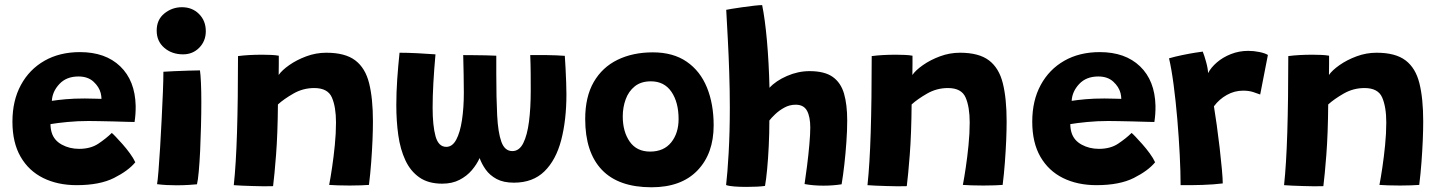

<svg xmlns="http://www.w3.org/2000/svg" viewBox="-20 -742 5802 772"><path d="M524 -89.5Q496 -55.5 438.5 -26.5Q381 2.5 288 2.5Q212 2.5 153.8 -26.2Q95.5 -55 62.8 -111.8Q30 -168.5 30 -253Q30 -337.5 64 -400.2Q98 -463 159 -497.8Q220 -532.5 301.5 -532.5Q404 -532.5 463.5 -475.2Q523 -418 525.5 -317Q526 -283 521 -251.5Q513.5 -251.5 489 -252.2Q464.5 -253 433.8 -253.8Q403 -254.5 375.8 -255Q348.5 -255.5 335.5 -255.5Q292 -255.5 251 -251.5Q210 -247.5 183 -243Q183 -224.5 188 -208.5Q197.5 -177.5 228.5 -160.5Q259.5 -143.5 298 -143.5Q344.5 -143.5 375.8 -164.5Q407 -185.5 429.5 -207.5Q433 -205 445 -192.5Q457 -180 472.8 -162.2Q488.5 -144.5 502.5 -125.2Q516.5 -106 524 -89.5ZM188.5 -336.5Q211 -340 244 -343Q277 -346 320.5 -346Q343.5 -346 362 -345.2Q380.5 -344.5 388 -344.5Q388 -355 385 -367.5Q378.5 -393 355.8 -413.8Q333 -434.5 295.5 -434.5Q247 -434.5 218.8 -404.2Q190.5 -374 188.5 -336.5Z M716 -523.5Q671 -523.5 640.5 -549.8Q610 -576 610 -619Q610 -663 641 -688Q672 -713 711.5 -713Q753 -713 780.2 -685.8Q807.5 -658.5 807.5 -616.5Q807.5 -577 781.2 -550.2Q755 -523.5 716 -523.5ZM772 -1Q763.5 0 739.8 1.5Q716 3 689.5 3Q670 3 650.2 2Q630.5 1 611.5 -1.5Q614 -14.5 617.2 -54.5Q620.5 -94.5 623.8 -149.2Q627 -204 630 -262.5Q633 -321 635 -371.8Q637 -422.5 637 -453.5Q650.5 -454.5 679.5 -455.8Q708.5 -457 738.2 -458Q768 -459 784 -459Q786.5 -443 788 -408.8Q789.5 -374.5 789.5 -332Q789.5 -286.5 788.2 -235.5Q787 -184.5 784.8 -136.8Q782.5 -89 779.2 -52.8Q776 -16.5 772 -1Z M1078 6.5Q1062.5 7 1040.5 7Q1018.5 7 996 6Q977.5 5.5 953.5 4.5Q929.5 3.5 920 2.5Q929 -81 933 -210Q937 -339 937 -516.5Q979 -522 1034.5 -522Q1052.5 -522 1070 -521.2Q1087.5 -520.5 1101 -518Q1101 -511 1101 -485.2Q1101 -459.5 1100.5 -440.5Q1113.5 -459.5 1143 -480.2Q1172.5 -501 1211.5 -515.5Q1250.5 -530 1292 -530Q1368 -530 1408.5 -499.2Q1449 -468.5 1464.2 -407.2Q1479.5 -346 1479.5 -254Q1479.5 -222 1477.8 -179.2Q1476 -136.5 1472.5 -89.5Q1469 -42.5 1463.5 1.5Q1453 2.5 1431.5 3.2Q1410 4 1386 4Q1360.5 4 1337.5 3.2Q1314.5 2.5 1303.5 1.5Q1309 -26.5 1315.2 -68.5Q1321.5 -110.5 1326.2 -158Q1331 -205.5 1331 -249.5Q1331 -312 1314.5 -350Q1298 -388 1243.5 -388Q1198.5 -388 1159.8 -365.8Q1121 -343.5 1097.5 -322Q1096.5 -203.5 1090 -119.8Q1083.5 -36 1078 6.5Z M1758 -3.5Q1702.5 -3.5 1666.5 -28.5Q1630.5 -53.5 1610 -97.5Q1589.5 -141.5 1581.5 -198.2Q1573.5 -255 1573.5 -319Q1573.5 -370 1577.2 -424Q1581 -478 1586.5 -530Q1618 -530 1658 -528Q1698 -526 1731 -523.5Q1725.5 -463 1722.5 -408.5Q1719.5 -354 1719.5 -309Q1719.5 -237 1731.2 -194.2Q1743 -151.5 1774.5 -151.5Q1799 -151.5 1814.5 -180.5Q1830 -209.5 1837.5 -259Q1845 -308.5 1845 -369.5Q1845 -403.5 1844.2 -443.5Q1843.5 -483.5 1842.5 -520.5Q1857 -520.5 1882.5 -520.2Q1908 -520 1933.8 -519.5Q1959.5 -519 1975.5 -518V-444.5Q1975.5 -348 1979 -278.5Q1982.5 -209 1996 -171.8Q2009.5 -134.5 2040 -134.5Q2068 -134.5 2084 -166.5Q2100 -198.5 2107 -253.2Q2114 -308 2114 -376.5Q2114 -407.5 2113.8 -445.8Q2113.5 -484 2112 -520.5Q2126 -520.5 2143.2 -520.5Q2160.5 -520.5 2178 -520.5Q2194 -520.5 2216.2 -519.5Q2238.5 -518.5 2251 -517.5Q2252.5 -497 2254 -468Q2255.5 -439 2256.5 -410.8Q2257.5 -382.5 2257.5 -363.5Q2257.5 -259 2236.5 -178.8Q2215.5 -98.5 2169 -53Q2122.5 -7.5 2046.5 -7.5Q2004.5 -7.5 1977 -22.2Q1949.5 -37 1933.2 -59.8Q1917 -82.5 1908.5 -106.5Q1897 -81 1877 -57.5Q1857 -34 1827.5 -18.8Q1798 -3.5 1758 -3.5Z M2599.5 11Q2467 11 2400 -59.2Q2333 -129.5 2333 -263.5Q2333 -352.5 2367.2 -412Q2401.5 -471.5 2463 -501.5Q2524.5 -531.5 2605 -531.5Q2686.5 -531.5 2741 -494Q2795.5 -456.5 2822.5 -390.2Q2849.5 -324 2849.5 -238Q2849.5 -124.5 2784.5 -56.8Q2719.5 11 2599.5 11ZM2594 -132.5Q2649 -132.5 2678.8 -169.5Q2708.5 -206.5 2708.5 -263.5Q2708.5 -330.5 2679.8 -372.8Q2651 -415 2597 -415Q2557.5 -415 2532.5 -395Q2507.5 -375 2495.8 -342.8Q2484 -310.5 2484 -274Q2484 -212.5 2512 -172.5Q2540 -132.5 2594 -132.5Z M3056 5.5Q3044 7.5 3023.5 8.5Q3003 9.5 2981 9.5Q2955 9.5 2932.5 7.8Q2910 6 2899.5 2Q2905 -43.5 2909.8 -127.5Q2914.5 -211.5 2914.5 -310.5Q2914.5 -378 2912.2 -447.8Q2910 -517.5 2906.5 -583Q2903 -648.5 2900 -702.5Q2903.5 -703.5 2922 -706.5Q2940.5 -709.5 2965 -713Q2989.5 -716.5 3011.5 -719Q3033.5 -721.5 3044.5 -721.5Q3056 -665 3063.8 -577.8Q3071.5 -490.5 3074 -389Q3099.5 -417 3144.2 -436.5Q3189 -456 3235 -456Q3295.5 -456 3328.2 -432.8Q3361 -409.5 3373.8 -365.2Q3386.5 -321 3386.5 -257.5Q3386.5 -217.5 3383.2 -171.2Q3380 -125 3375 -80.8Q3370 -36.5 3364 -1Q3329.5 4.5 3291 4.5Q3249.5 4.5 3215 -2Q3219.5 -32 3225 -75Q3230.5 -118 3234.2 -160Q3238 -202 3238 -229Q3238 -272.5 3224.8 -296.8Q3211.5 -321 3179.5 -321Q3155 -321 3134 -309.5Q3113 -298 3097.2 -283Q3081.5 -268 3073.5 -257.5Q3073.5 -206 3071 -154.8Q3068.5 -103.5 3064.5 -61.2Q3060.5 -19 3056 5.5Z M3626 6.5Q3610.5 7 3588.5 7Q3566.5 7 3544 6Q3525.5 5.5 3501.5 4.5Q3477.5 3.5 3468 2.5Q3477 -81 3481 -210Q3485 -339 3485 -516.5Q3527 -522 3582.5 -522Q3600.5 -522 3618 -521.2Q3635.5 -520.5 3649 -518Q3649 -511 3649 -485.2Q3649 -459.5 3648.5 -440.5Q3661.5 -459.5 3691 -480.2Q3720.5 -501 3759.5 -515.5Q3798.5 -530 3840 -530Q3916 -530 3956.5 -499.2Q3997 -468.5 4012.2 -407.2Q4027.5 -346 4027.5 -254Q4027.5 -222 4025.8 -179.2Q4024 -136.5 4020.5 -89.5Q4017 -42.5 4011.5 1.5Q4001 2.5 3979.5 3.2Q3958 4 3934 4Q3908.5 4 3885.5 3.2Q3862.5 2.5 3851.5 1.5Q3857 -26.5 3863.2 -68.5Q3869.5 -110.5 3874.2 -158Q3879 -205.5 3879 -249.5Q3879 -312 3862.5 -350Q3846 -388 3791.5 -388Q3746.5 -388 3707.8 -365.8Q3669 -343.5 3645.5 -322Q3644.5 -203.5 3638 -119.8Q3631.5 -36 3626 6.5Z M4624.5 -89.5Q4596.5 -55.5 4539 -26.5Q4481.5 2.5 4388.5 2.5Q4312.5 2.5 4254.2 -26.2Q4196 -55 4163.2 -111.8Q4130.5 -168.5 4130.5 -253Q4130.5 -337.5 4164.5 -400.2Q4198.5 -463 4259.5 -497.8Q4320.5 -532.5 4402 -532.5Q4504.5 -532.5 4564 -475.2Q4623.5 -418 4626 -317Q4626.5 -283 4621.5 -251.5Q4614 -251.5 4589.5 -252.2Q4565 -253 4534.2 -253.8Q4503.5 -254.5 4476.2 -255Q4449 -255.5 4436 -255.5Q4392.5 -255.5 4351.5 -251.5Q4310.5 -247.5 4283.5 -243Q4283.5 -224.5 4288.5 -208.5Q4298 -177.5 4329 -160.5Q4360 -143.5 4398.5 -143.5Q4445 -143.5 4476.2 -164.5Q4507.5 -185.5 4530 -207.5Q4533.5 -205 4545.5 -192.5Q4557.5 -180 4573.2 -162.2Q4589 -144.5 4603 -125.2Q4617 -106 4624.5 -89.5ZM4289 -336.5Q4311.5 -340 4344.5 -343Q4377.5 -346 4421 -346Q4444 -346 4462.5 -345.2Q4481 -344.5 4488.5 -344.5Q4488.5 -355 4485.5 -367.5Q4479 -393 4456.2 -413.8Q4433.5 -434.5 4396 -434.5Q4347.5 -434.5 4319.2 -404.2Q4291 -374 4289 -336.5Z M4837.5 -448Q4849 -470.5 4872.8 -491Q4896.5 -511.5 4929.2 -524.5Q4962 -537.5 4999 -537.5Q5021.5 -537.5 5044.2 -532.8Q5067 -528 5078 -521L5047 -362Q5036 -366.5 5018.5 -372Q5001 -377.5 4978.5 -377.5Q4943.5 -377.5 4912.8 -360.2Q4882 -343 4861 -314.5Q4866 -285 4872.2 -240.2Q4878.5 -195.5 4884 -148Q4889.5 -100.5 4893 -61.5Q4896.5 -22.5 4896.5 -4.5Q4861 0 4815 1.5Q4769 3 4727 2.5Q4727 -50 4723.5 -119.5Q4720 -189 4713.8 -262.5Q4707.5 -336 4699 -400.5Q4690.5 -465 4680.5 -507.5Q4704.5 -514.5 4733.5 -520.5Q4762.5 -526.5 4786 -530.2Q4809.5 -534 4816 -534.5Q4822 -520.5 4829.5 -493.2Q4837 -466 4837.5 -448Z M5301 6.5Q5285.5 7 5263.5 7Q5241.5 7 5219 6Q5200.5 5.5 5176.5 4.5Q5152.5 3.5 5143 2.5Q5152 -81 5156 -210Q5160 -339 5160 -516.5Q5202 -522 5257.5 -522Q5275.5 -522 5293 -521.2Q5310.5 -520.5 5324 -518Q5324 -511 5324 -485.2Q5324 -459.5 5323.5 -440.5Q5336.5 -459.5 5366 -480.2Q5395.5 -501 5434.5 -515.5Q5473.5 -530 5515 -530Q5591 -530 5631.5 -499.2Q5672 -468.5 5687.2 -407.2Q5702.5 -346 5702.5 -254Q5702.5 -222 5700.8 -179.2Q5699 -136.5 5695.5 -89.5Q5692 -42.5 5686.5 1.5Q5676 2.5 5654.5 3.2Q5633 4 5609 4Q5583.5 4 5560.5 3.2Q5537.5 2.5 5526.5 1.5Q5532 -26.5 5538.2 -68.5Q5544.5 -110.5 5549.2 -158Q5554 -205.5 5554 -249.5Q5554 -312 5537.5 -350Q5521 -388 5466.5 -388Q5421.5 -388 5382.8 -365.8Q5344 -343.5 5320.5 -322Q5319.5 -203.5 5313 -119.8Q5306.5 -36 5301 6.5Z"/></svg>

Font: Grandstander
Style: Bold
Weight: 700
Designer: Tyler Finck
Foundry: Etcetera Type Co
Version: Version 1.200; ttfautohint (v1.8.3)